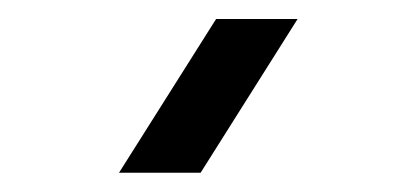

<svg xmlns="http://www.w3.org/2000/svg" viewBox="-20 -740 420 200"><path d="M290 -720.2 189 -560.1H104L205.1 -720.2Z"/></svg>

Font: Laconic
Style: Regular
Weight: 400
Designer: Robby Woodard
Version: Version 1.000